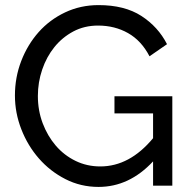

<svg xmlns="http://www.w3.org/2000/svg" viewBox="-20 -735 754 760"><path d="M39.1 -356.9Q39.1 -428.7 64 -493.4Q88.9 -558.1 132.8 -607.7Q176.8 -657.2 237.8 -686Q298.8 -714.8 370.1 -714.8Q473.1 -714.8 539.6 -671.9Q606 -628.9 641.1 -560.1L571.8 -512.2Q539.6 -574.2 486.8 -604Q434.1 -633.8 368.2 -633.8Q314 -633.8 270 -610.4Q226.1 -586.9 195.1 -548.3Q164.1 -509.8 147 -459.5Q129.9 -409.2 129.9 -355Q129.9 -297.9 148.9 -247.3Q168 -196.8 200.9 -158.4Q233.9 -120.1 279.1 -98.1Q324.2 -76.2 377 -76.2Q493.2 -76.2 585.9 -188V-286.1H433.1V-354H662.1V0H585.9V-96.2Q491.7 4.9 370.1 4.9Q299.3 4.9 238.8 -26.1Q178.2 -57.1 134 -107.7Q89.8 -158.2 64.5 -223.1Q39.1 -288.1 39.1 -356.9Z"/></svg>

Font: Raleway Medium
Style: Regular
Weight: 500
Designer: Matt McInerney, Pablo Impallari, Rodrigo Fuenzalida
Foundry: Matt McInerney, Pablo Impallari, Rodrigo Fuenzalida
Version: Version 3.000g; ttfautohint (v1.5) -l 8 -r 28 -G 28 -x 14 -D